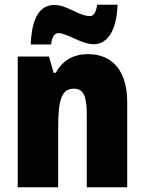

<svg xmlns="http://www.w3.org/2000/svg" viewBox="-20 -792 611 812"><path d="M110 -604H196C200 -642 215 -652 226 -652C264 -652 323 -605 377 -605C432 -605 474 -660 477 -772H391C386 -738 376 -724 360 -724C314 -724 264 -771 210 -771C132 -771 113 -684 110 -604ZM353 -563C289 -563 244 -536 216 -484H207L187 -553H55V0H226V-250C226 -370 240 -417 293 -417C336 -417 347 -379 347 -306V0H518V-360C518 -493 455 -563 353 -563Z"/></svg>

Font: Noto Sans Devanagari Condensed Black
Style: Regular
Weight: 900
Width: 3
Designer: Jelle Bosma - Monotype Design Team
Foundry: Monotype Imaging Inc.
Version: Version 2.004